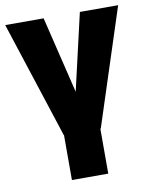

<svg xmlns="http://www.w3.org/2000/svg" viewBox="-83 -590 680 856"><g transform="rotate(-10 257.0 -162.0)"><path d="M257.8 -181.2 337.9 -528.3H511.2L339.4 0H337.4V203.6H172.9V0H171.9L0 -528.3H173.8Z"/></g></svg>

Font: Sadagaat-English
Style: Regular
Weight: 900
Designer: Ahmed alsheikh
Foundry: Ahmed alsheikh Design
Version: Version 2.137;January 17, 2018;FontCreator 11.0.0.2408 64-bi